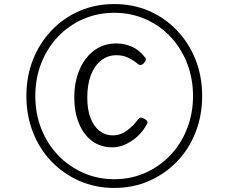

<svg xmlns="http://www.w3.org/2000/svg" viewBox="-20 -1013 1125 946"><path d="M543 -87Q450 -87 371.5 -121.5Q293 -156 234 -217Q175 -278 142.5 -361Q110 -444 110 -540Q110 -637 142.5 -719Q175 -801 234 -863Q293 -925 371.5 -959Q450 -993 543 -993Q636 -993 714.5 -959Q793 -925 852 -863Q911 -801 943.5 -719Q976 -637 976 -540Q976 -444 943.5 -361Q911 -278 852 -217Q793 -156 714.5 -121.5Q636 -87 543 -87ZM543 -130Q625 -130 696 -161.5Q767 -193 819.5 -248.5Q872 -304 901.5 -378.5Q931 -453 931 -540Q931 -627 901.5 -702Q872 -777 819.5 -832.5Q767 -888 696 -919Q625 -950 543 -950Q461 -950 390 -919Q319 -888 266 -832.5Q213 -777 183.5 -702Q154 -627 154 -540Q154 -453 183.5 -378.5Q213 -304 266 -248.5Q319 -193 390 -161.5Q461 -130 543 -130ZM534 -287Q476 -287 434 -318Q392 -349 369 -405Q346 -461 346 -532Q346 -609 371.5 -669Q397 -729 443.5 -764Q490 -799 554 -799Q591 -799 627.5 -784Q664 -769 694 -731Q701 -723 698 -715.5Q695 -708 688 -701Q680 -693 672 -693Q664 -693 658 -699Q636 -717 611 -729Q586 -741 554 -741Q511 -741 478.5 -715.5Q446 -690 428 -643.5Q410 -597 410 -532Q410 -472 426.5 -430.5Q443 -389 471 -367.5Q499 -346 535 -346Q574 -346 606.5 -370.5Q639 -395 662 -427Q668 -434 675.5 -433.5Q683 -433 694 -426Q702 -422 705.5 -415Q709 -408 703 -400Q683 -363 654 -338Q625 -313 594.5 -300Q564 -287 534 -287Z"/></svg>

Font: Playwrite FR Moderne Light
Style: Regular
Weight: 300
Version: Version 1.002